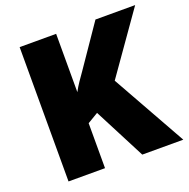

<svg xmlns="http://www.w3.org/2000/svg" viewBox="-127 -836 945 959"><g transform="rotate(-20 345.5 -357.0)"><path d="M687 0H469L328 -273L271 -239V0H77V-714H271V-404Q283 -427 299 -450.5Q315 -474 330 -495L480 -714H691L466 -394Z"/></g></svg>

Font: Noto Sans Georgian Black
Style: Regular
Weight: 900
Designer: Monotype Design Team, Akaki Razmadze
Foundry: Google LLC
Version: Version 2.005; ttfautohint (v1.8.4.7-5d5b)